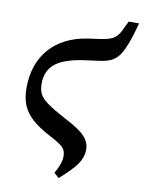

<svg xmlns="http://www.w3.org/2000/svg" viewBox="-88 -648 681 909"><g transform="rotate(10 253.0 -193.5)"><path d="M183 11Q128 -18 95.5 -47Q63 -76 48.5 -111Q34 -146 34 -193Q34 -309 98 -382.5Q162 -456 278 -474L341 -483Q382 -489 401 -501Q420 -513 433 -539L456 -587H506L491 -534Q473 -476 456 -444.5Q439 -413 415 -399Q391 -385 352 -380L285 -371Q188 -358 144.5 -324Q101 -290 101 -226Q101 -197 111.5 -176.5Q122 -156 151.5 -135Q181 -114 239 -83Q308 -48 335.5 -19.5Q363 9 363 45Q363 82 340 115Q317 148 258 200L234 179Q248 156 255.5 134.5Q263 113 263 96Q263 78 257 65.5Q251 53 233.5 40.5Q216 28 183 11Z"/></g></svg>

Font: Source Serif 4 Semibold
Style: Italic
Weight: 600
Italic angle: -12°
Designer: Frank Grießhammer
Foundry: Adobe
Version: Version 4.005;hotconv 1.1.0;makeotfexe 2.6.0